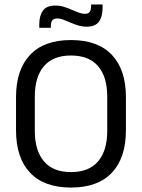

<svg xmlns="http://www.w3.org/2000/svg" viewBox="-20 -831 638 863"><path d="M299 12Q178 12 115 -54.8Q52 -121.5 52 -246V-393.5Q52 -517.5 115 -584.2Q178 -651 299 -651Q420 -651 483 -584.2Q546 -517.5 546 -393.5V-246Q546 -121.5 483 -54.8Q420 12 299 12ZM299 -57.5Q380 -57.5 421 -105.8Q462 -154 462 -242.5V-397Q462 -485.5 421 -533.5Q380 -581.5 299 -581.5Q218.5 -581.5 177.5 -533.5Q136.5 -485.5 136.5 -397V-242.5Q136.5 -154 177.5 -105.8Q218.5 -57.5 299 -57.5ZM369.5 -711Q350 -711 332 -716.5Q314 -722 297.2 -729.2Q280.5 -736.5 265.5 -742.2Q250.5 -748 236.5 -748Q221 -748 214.8 -739Q208.5 -730 208.5 -712.5V-706H156.5V-721Q156.5 -760 172.8 -783Q189 -806 229 -806Q248.5 -806 266.8 -800.5Q285 -795 301.5 -787.5Q318 -780 333.2 -774.5Q348.5 -769 362 -769Q377.5 -769 383.5 -778Q389.5 -787 389.5 -804.5V-811H441V-795.5Q441 -756.5 424.8 -733.8Q408.5 -711 369.5 -711Z"/></svg>

Font: Anek Malayalam
Style: Regular
Weight: 400
Version: Version 1.003